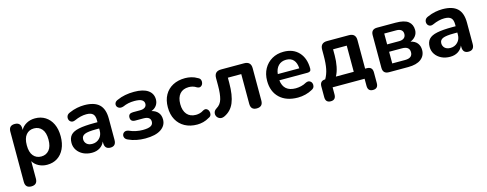

<svg xmlns="http://www.w3.org/2000/svg" viewBox="-26 -1173 5164 2035"><g transform="rotate(-15 2555.5 -155.5)"><path d="M320 -91Q373 -91 406 -129.5Q439 -168 439 -245Q439 -322 406 -360.5Q373 -399 320 -399Q266 -399 233.5 -360.5Q201 -322 201 -245Q201 -168 233.5 -129.5Q266 -91 320 -91ZM136 188Q70 188 70 120V-430Q70 -497 135 -497Q201 -497 201 -430V-414Q222 -453 263.5 -476Q305 -499 358 -499Q422 -499 470.5 -468Q519 -437 546 -380.5Q573 -324 573 -245Q573 -167 546 -109.5Q519 -52 471 -21Q423 10 358 10Q307 10 265.5 -12Q224 -34 203 -71V120Q203 188 136 188Z M850 10Q796 10 754.5 -10.5Q713 -31 689 -66.5Q665 -102 665 -146Q665 -200 692.5 -231Q720 -262 783 -275Q846 -288 952 -288H988V-310Q988 -358 966 -379Q944 -400 894 -400Q864 -400 832 -392.5Q800 -385 762 -368Q737 -358 719.5 -367.5Q702 -377 696.5 -396Q691 -415 699 -434Q707 -453 732 -463Q777 -483 819 -491Q861 -499 898 -499Q1008 -499 1061 -449.5Q1114 -400 1114 -294V-60Q1114 8 1052 8Q989 8 989 -60V-76Q973 -36 936.5 -13Q900 10 850 10ZM988 -219H953Q865 -219 829.5 -204Q794 -189 794 -152Q794 -121 815.5 -100.5Q837 -80 877 -80Q924 -80 956 -112.5Q988 -145 988 -195Z M1435 10Q1385 10 1338 0.5Q1291 -9 1253 -27Q1228 -37 1219.5 -55Q1211 -73 1217 -90.5Q1223 -108 1240.5 -116.5Q1258 -125 1286 -115Q1318 -100 1357 -92Q1396 -84 1431 -84Q1492 -84 1519 -99Q1546 -114 1546 -145Q1546 -201 1469 -201H1380Q1328 -201 1328 -248Q1328 -293 1380 -293H1457Q1491 -293 1510 -307Q1529 -321 1529 -346Q1529 -373 1505 -388.5Q1481 -404 1422 -404Q1354 -404 1297 -378Q1269 -369 1250 -377Q1231 -385 1224.5 -402Q1218 -419 1226.5 -436.5Q1235 -454 1260 -463Q1299 -481 1346 -490Q1393 -499 1445 -499Q1545 -499 1597 -462.5Q1649 -426 1649 -361Q1649 -324 1628.5 -295.5Q1608 -267 1571 -254Q1617 -243 1642 -213Q1667 -183 1667 -137Q1667 -70 1607.5 -30Q1548 10 1435 10Z M2005 10Q1927 10 1869.5 -21.5Q1812 -53 1780.5 -110.5Q1749 -168 1749 -247Q1749 -325 1780.5 -381.5Q1812 -438 1869.5 -468.5Q1927 -499 2005 -499Q2037 -499 2071.5 -491Q2106 -483 2139 -463Q2161 -453 2166.5 -433.5Q2172 -414 2165 -395.5Q2158 -377 2141.5 -368.5Q2125 -360 2102 -372Q2081 -386 2059.5 -391.5Q2038 -397 2018 -397Q1954 -397 1919.5 -357.5Q1885 -318 1885 -246Q1885 -174 1919.5 -133.5Q1954 -93 2018 -93Q2038 -93 2059.5 -98.5Q2081 -104 2102 -118Q2125 -130 2141 -121.5Q2157 -113 2164 -94Q2171 -75 2165.5 -55.5Q2160 -36 2138 -27Q2105 -7 2071 1.5Q2037 10 2005 10Z M2657 8Q2592 8 2592 -60V-386H2445V-329Q2445 -193 2411.5 -113Q2378 -33 2301 2Q2273 14 2251 5Q2229 -4 2219 -23.5Q2209 -43 2214.5 -65.5Q2220 -88 2246 -104Q2292 -131 2307.5 -186Q2323 -241 2323 -333V-415Q2323 -489 2398 -489H2650Q2725 -489 2725 -415V-60Q2725 8 2657 8Z M3110 10Q2983 10 2910.5 -58.5Q2838 -127 2838 -245Q2838 -321 2870 -378Q2902 -435 2957.5 -467Q3013 -499 3085 -499Q3191 -499 3252 -432.5Q3313 -366 3313 -253Q3313 -218 3275 -218H2965Q2979 -91 3112 -91Q3140 -91 3171 -98Q3202 -105 3230 -121Q3255 -132 3272.5 -123.5Q3290 -115 3296.5 -97Q3303 -79 3297 -60Q3291 -41 3268 -30Q3235 -11 3193.5 -0.5Q3152 10 3110 10ZM2966 -286H3202Q3199 -346 3170.5 -378Q3142 -410 3090 -410Q3037 -410 3004.5 -377Q2972 -344 2966 -286Z M3554 -101H3750V-388H3600V-319Q3600 -258 3588.5 -200Q3577 -142 3554 -101ZM3435 138Q3378 138 3378 78V-40Q3378 -101 3437 -102Q3464 -148 3475.5 -205.5Q3487 -263 3487 -351V-415Q3487 -489 3561 -489H3800Q3875 -489 3875 -415V-102H3893Q3955 -102 3955 -40V78Q3955 138 3898 138Q3842 138 3842 78V0H3491V78Q3491 138 3435 138Z M4167 -81H4308Q4390 -81 4390 -145Q4390 -209 4308 -209H4167ZM4167 -290H4299Q4334 -290 4353 -306Q4372 -322 4372 -350Q4372 -379 4353 -394Q4334 -409 4299 -409H4167ZM4110 0Q4044 0 4044 -66V-424Q4044 -489 4110 -489H4313Q4409 -489 4451 -455.5Q4493 -422 4493 -361Q4493 -324 4471.5 -296Q4450 -268 4414 -254Q4462 -243 4486 -212.5Q4510 -182 4510 -137Q4510 -74 4461.5 -37Q4413 0 4321 0Z M4780 10Q4726 10 4684.5 -10.5Q4643 -31 4619 -66.5Q4595 -102 4595 -146Q4595 -200 4622.5 -231Q4650 -262 4713 -275Q4776 -288 4882 -288H4918V-310Q4918 -358 4896 -379Q4874 -400 4824 -400Q4794 -400 4762 -392.5Q4730 -385 4692 -368Q4667 -358 4649.5 -367.5Q4632 -377 4626.5 -396Q4621 -415 4629 -434Q4637 -453 4662 -463Q4707 -483 4749 -491Q4791 -499 4828 -499Q4938 -499 4991 -449.5Q5044 -400 5044 -294V-60Q5044 8 4982 8Q4919 8 4919 -60V-76Q4903 -36 4866.5 -13Q4830 10 4780 10ZM4918 -219H4883Q4795 -219 4759.5 -204Q4724 -189 4724 -152Q4724 -121 4745.5 -100.5Q4767 -80 4807 -80Q4854 -80 4886 -112.5Q4918 -145 4918 -195Z"/></g></svg>

Font: Chiron GoRound TC SB
Style: Regular
Weight: 500
Designer: Ryoko NISHIZUKA 西塚涼子 (kana, bopomofo & ideographs); Paul D. Hunt (Latin, Greek & Cyrillic); Sandoll Communications 산돌커뮤니
Foundry: Adobe
Version: Version 1.000;hotconv 1.1.1;makeotfexe 2.6.0